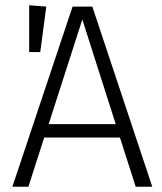

<svg xmlns="http://www.w3.org/2000/svg" viewBox="-20 -710 616 730"><path d="M559 0H496L436 -187H148L88 0H27L256 -685H331ZM420 -238 293 -636 165 -238ZM133 -512H91V-690L156 -685Z"/></svg>

Font: Trujillo Light
Style: Regular
Weight: 300
Designer: Fira Sans original fonts by bBox Type GmbH, Carrois Corporate GbR, & Edenspiekermann AG / Changes by Cristiano Sobral
Foundry: Fira Sans original fonts by bBox Type GmbH, Carrois Corporate GbR, & Edenspiekermann AG / Changes by Cristiano Sobral
Version: Version 4.301;July 28, 2020;FontCreator 13.0.0.2655 64-bit